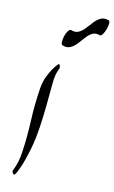

<svg xmlns="http://www.w3.org/2000/svg" viewBox="-165 -1275 748 1261"><g transform="rotate(15 208.5 -644.5)"><path d="M89.4 -667Q92.3 -707.5 106 -744.9Q119.6 -782.2 136 -809.3Q152.3 -836.4 162.1 -846.7Q169.4 -855 174.8 -843.3Q180.2 -831.5 178.2 -824.7Q176.8 -817.4 172.1 -805.7Q167.5 -793.9 163.6 -772.7Q159.7 -751.5 159.7 -714.4Q159.7 -631.8 158.4 -559.3Q157.2 -486.8 153.3 -419.9Q148.4 -335.9 134 -263.4Q119.6 -190.9 103.3 -141.4Q86.9 -91.8 75.7 -76.2Q70.8 -68.8 62.3 -78.6Q53.7 -88.4 55.2 -94.7Q57.6 -104 63.5 -119.1Q69.3 -134.3 75.7 -161.9Q82 -189.5 84.5 -235.4Q90.3 -334.5 85.9 -443.8Q81.5 -553.2 89.4 -667ZM377 -1103Q348.1 -1111.3 326.9 -1098.4Q305.7 -1085.4 288.3 -1062Q271 -1038.6 252.9 -1015.1Q234.9 -991.7 212.6 -979Q190.4 -966.3 159.2 -975.1Q149.4 -978 148.4 -996.3Q147.5 -1014.6 152.8 -1036.9Q158.2 -1059.1 168 -1074.5Q177.7 -1089.8 189.5 -1086.4Q218.8 -1078.1 239.7 -1090.8Q260.7 -1103.5 278.3 -1126.2Q295.9 -1148.9 313.7 -1172.1Q331.5 -1195.3 353.8 -1208.3Q376 -1221.2 407.2 -1213.4Q417 -1210.9 417 -1192.9Q417 -1174.8 410.9 -1153.1Q404.8 -1131.3 395.5 -1115.7Q386.2 -1100.1 377 -1103Z"/></g></svg>

Font: Awami Nastaliq
Style: Regular
Weight: 400
Designer: Peter Martin, SIL International
Foundry: SIL International
Version: Version 3.100